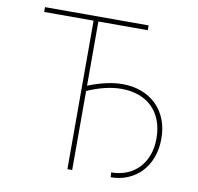

<svg xmlns="http://www.w3.org/2000/svg" viewBox="-81 -811 927 897"><g transform="rotate(10 383.0 -362.5)"><path d="M61.1 -704.5V-727.3H552.6V-704.5H318.2V-399.9Q408.7 -436.1 480.8 -436.1Q530.9 -436.1 572.1 -420.3Q613.3 -404.5 642.6 -375.4Q671.9 -346.2 687.7 -305.4Q703.5 -264.6 703.1 -214.5Q702.8 -166.5 688 -126.8Q673.3 -87 646.7 -58.6Q620 -30.2 583.1 -14.2Q546.2 1.8 501.4 2.1L499.3 -20.6Q542.6 -21 576.3 -35.7Q610.1 -50.4 633.3 -76.3Q656.6 -102.3 668.7 -137.8Q680.8 -173.3 680.4 -215.2Q680 -261.4 666 -298.1Q652 -334.9 626.1 -360.4Q600.1 -386 563.2 -399.7Q526.3 -413.4 480.1 -413.4Q406.2 -413.4 318.2 -375V0H295.5V-704.5Z"/></g></svg>

Font: Inter P Thin
Style: Regular
Weight: 100
Designer: Rasmus Andersson
Foundry: rsms
Version: Version 3.018;git-588b23468